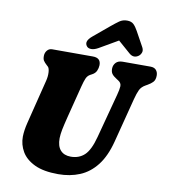

<svg xmlns="http://www.w3.org/2000/svg" viewBox="-100 -1024 985 1118"><g transform="rotate(10 393.0 -465.0)"><path d="M508.5 -243 578 -504.5Q586.5 -535.5 587.8 -556Q589 -576.5 568.5 -589L560.5 -594Q538 -608 530 -620Q522 -632 522.5 -650.5Q523 -671 536.5 -685.5Q550 -700 576.5 -700H740.5Q763.5 -700 774.5 -687.2Q785.5 -674.5 785.5 -655Q785.5 -630 773.8 -617Q762 -604 741.5 -592.5L732.5 -587.5Q708 -574 698 -553.5Q688 -533 678.5 -496L611 -234Q588 -145 546 -91.2Q504 -37.5 446.8 -13.8Q389.5 10 319.5 10Q233 10 180 -15.2Q127 -40.5 103 -81.5Q79 -122.5 79.5 -170.5Q80.5 -207.5 91.2 -250.8Q102 -294 110 -326.5L156.5 -512.5Q163.5 -540 162 -564.2Q160.5 -588.5 152 -596.5L145.5 -602.5Q130 -616.5 124 -626.5Q118 -636.5 118.5 -655Q119 -673 130.2 -686.5Q141.5 -700 160 -700H400Q448 -700 447 -656Q446.5 -639 439.2 -622.8Q432 -606.5 412.5 -596.5L404 -592Q388 -583.5 380.2 -566Q372.5 -548.5 364.5 -517L316 -326.5Q304 -279 298.2 -250Q292.5 -221 292 -198Q291.5 -151 313 -127Q334.5 -103 374 -103Q423 -103 455.2 -133.2Q487.5 -163.5 508.5 -243ZM425 -754.5Q401.5 -741 383.5 -741Q365.5 -741 357 -751Q334 -778 376 -813L469.5 -891Q496 -913 515.5 -926.8Q535 -940.5 560.5 -940.5Q586 -940.5 599.5 -927.2Q613 -914 625.5 -891L674 -803Q683 -786 678.2 -772.5Q673.5 -759 663 -751Q634.5 -730.5 607 -754.5L534.5 -818Z"/></g></svg>

Font: Fraunces 144pt SuperSoft Black
Style: Italic
Weight: 900
Italic angle: -16°
Version: Version 1.000;[b76b70a41]